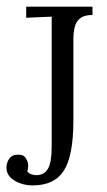

<svg xmlns="http://www.w3.org/2000/svg" viewBox="-21 -546 322 578"><path d="M78.1 12.1Q46.6 12.1 22.6 -2.4Q-1.5 -16.9 -1.5 -41.4Q-1.5 -56.1 6.6 -68Q14.7 -79.9 30.8 -80.3Q49.5 -81.4 56.7 -70Q63.8 -58.7 63.8 -47.3Q63.8 -44 63.3 -39.1Q62.7 -34.1 60.9 -30.8Q65.3 -23.5 74.8 -20.9Q84.3 -18.3 90.2 -18.7Q112.9 -19.4 123.8 -38.9Q134.6 -58.3 134.6 -104.5V-428.7Q134.6 -445.9 134.6 -462.4Q134.6 -478.9 134.6 -495.8Q115.5 -495.4 96.3 -494.3Q77 -493.2 57.9 -492.5V-525.9H257.4V-500.9Q232.9 -500.9 220.4 -491Q207.9 -481.1 203.9 -464.4Q199.9 -447.7 199.9 -426.5V-183.4Q199.9 -77.4 171.4 -32.6Q143 12.1 78.1 12.1Z"/></svg>

Font: Parastoo
Style: Regular
Weight: 400
Foundry: Saber Rastikerdar (saber.rastikerdar@gmail.com)
Version: Version 3.000